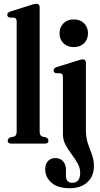

<svg xmlns="http://www.w3.org/2000/svg" viewBox="-20 -762 532 1019"><path d="M190.5 -723.5V-64Q190.5 -41 205 -37L225.5 -32.5Q237 -26.5 237 -15.5Q237 0 220 0H38Q21 0 21 -15.5Q21 -26.5 33.5 -32.5L54 -37Q68.5 -41 68.5 -64V-648Q68.5 -664.5 56.5 -668L30.5 -669Q18.5 -673 18.5 -683.5Q18.5 -695 35 -701L143 -735Q155 -739 161.2 -740.5Q167.5 -742 173 -742Q190.5 -742 190.5 -723.5ZM371.5 -512Q337.5 -512 316.8 -532.5Q296 -553 296 -585Q296 -617.5 316.8 -638.2Q337.5 -659 371.5 -659Q405.5 -659 426.2 -638.2Q447 -617.5 447 -585.5Q447 -553 426.2 -532.5Q405.5 -512 371.5 -512ZM436 -72Q436 -31 446.8 0.2Q457.5 31.5 468 59.5Q478.5 87.5 478.5 119.5Q478.5 172.5 444 204.8Q409.5 237 350 237Q286.5 237 253.2 207.5Q220 178 220 138Q220 107.5 235 92.2Q250 77 275 77Q299.5 77 314.8 94Q330 111 330 138.5V169Q330 208 363 208Q405.5 208 405.5 155.5Q405.5 129 391.8 104.8Q378 80.5 359.8 56.5Q341.5 32.5 327.8 6.5Q314 -19.5 314 -50V-353Q314 -369.5 302 -373L276 -373.5Q264.5 -378 264.5 -388.5Q264.5 -400 281 -406L388.5 -439.5Q409 -447 419 -447Q436 -447 436 -428Z"/></svg>

Font: Fraunces 144pt Soft SemiBold
Style: Regular
Weight: 600
Version: Version 1.000;[b76b70a41]